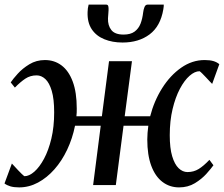

<svg xmlns="http://www.w3.org/2000/svg" viewBox="-30 -803 972 833"><path d="M53 10Q30.5 10 15.2 5.5Q0 1 -10.5 -7L21.5 -93.5Q24.5 -90.5 31.8 -82.5Q39 -74.5 47.8 -65.2Q56.5 -56 64.2 -48.5Q72 -41 76 -38.5Q96.5 -38.5 119 -58.2Q141.5 -78 161 -114.2Q180.5 -150.5 192.8 -201.5Q205 -252.5 205 -315.5Q205 -373.5 194.5 -408.8Q184 -444 166.8 -460Q149.5 -476 129 -476Q101.5 -476 80 -461.8Q58.5 -447.5 34.5 -423L16.5 -445.5Q26 -460 46.8 -483Q67.5 -506 97.5 -524.2Q127.5 -542.5 165 -542.5Q206 -542.5 237 -519.2Q268 -496 285.5 -449.2Q303 -402.5 303 -332Q303 -323.5 302.8 -314.8Q302.5 -306 301.5 -298.5H412L443 -537.5H542.5L511 -298.5H621.5Q638.5 -365 673.5 -420.5Q708.5 -476 756 -509.2Q803.5 -542.5 858 -542.5Q880.5 -542.5 895.8 -538Q911 -533.5 921.5 -524.5L890.5 -439Q887 -442 879.8 -450Q872.5 -458 863.8 -467.2Q855 -476.5 847.5 -484Q840 -491.5 836 -494Q815 -494 792.5 -474.2Q770 -454.5 750.5 -417.8Q731 -381 718.8 -330Q706.5 -279 706.5 -216.5Q706.5 -160.5 717 -125.2Q727.5 -90 745 -73.2Q762.5 -56.5 783.5 -56.5Q810.5 -56.5 832 -69.8Q853.5 -83 878.5 -109.5L896 -86Q886.5 -72.5 866 -49.5Q845.5 -26.5 815.5 -8.2Q785.5 10 747 10Q706 10 674.8 -13.8Q643.5 -37.5 626.2 -84Q609 -130.5 609 -198Q609 -212 610.2 -226.8Q611.5 -241.5 613.5 -257.5H506L472.5 0H374L407 -257.5H295.5Q284.5 -202.5 261.5 -153.8Q238.5 -105 206.2 -68.5Q174 -32 135 -11Q96 10 53 10ZM430.5 -783Q438 -783 439.8 -776.2Q441.5 -769.5 441 -759Q441 -751 439.8 -741.2Q438.5 -731.5 438.5 -723.5Q437.5 -692.5 453 -672.8Q468.5 -653 506 -653Q536.5 -653 554 -666Q571.5 -679 579.8 -700.5Q588 -722 591 -748.5Q592.5 -761.5 596.8 -772.2Q601 -783 610.5 -783H680.5Q680.5 -779 680.2 -774.5Q680 -770 678.5 -762Q666 -689 619 -653.8Q572 -618.5 501.5 -618.5Q457.5 -618.5 422.5 -632.8Q387.5 -647 368 -676.2Q348.5 -705.5 350 -750.5Q350 -758.5 351.2 -766.8Q352.5 -775 354.5 -783Z"/></svg>

Font: Merriweather 60pt
Style: Italic
Weight: 400
Italic angle: -7.8°
Version: Version 2.101